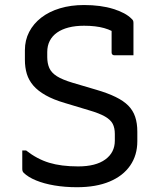

<svg xmlns="http://www.w3.org/2000/svg" viewBox="-20 -738 640 775"><path d="M319.1 -717.7Q386.6 -717.7 436.9 -702.1Q487.3 -686.6 511.5 -661.8Q516.1 -657.8 517.4 -654.1Q518.7 -650.4 518.7 -645Q518.7 -625.4 518.7 -603Q518.7 -580.5 518.7 -558.4Q518.7 -536.2 518.7 -514.9Q499.5 -514.9 480.1 -514.9Q460.6 -514.9 441.5 -514.9Q436.5 -514.9 433.5 -517.9Q430.5 -520.9 430.5 -525.9Q430.5 -539.2 430.5 -552.6Q430.5 -566 430.5 -580Q430.5 -594 430.5 -609.1Q430.5 -624.3 430.5 -640.3L457.9 -596.2Q433.7 -615.3 400.1 -624.7Q366.5 -634.1 319.1 -634.1Q284.5 -634.1 257.2 -627.1Q229.8 -620.1 210.5 -606.6Q191.1 -593 180.9 -573.2Q170.7 -553.4 170.7 -527.8V-507.9Q170.7 -482.3 179.1 -463.3Q187.6 -444.3 209.6 -430.3Q231.7 -416.4 272.9 -404L369 -375.6Q414.9 -362.2 446.7 -346.6Q478.6 -331.1 497.8 -311.7Q517 -292.2 525.6 -266.5Q534.3 -240.7 534.3 -206.3V-167.7Q534.3 -111.6 505.5 -69.8Q476.7 -27.9 422.2 -5.1Q367.7 17.7 290.7 17.7Q242.1 17.7 199.6 10.5Q157.1 3.3 125.3 -9.9Q93.5 -23 75.9 -40.2Q72.4 -43.8 71.2 -47.3Q69.9 -50.8 69.9 -57.3Q69.9 -69.2 69.9 -80.9Q69.9 -92.6 69.9 -105.1Q69.9 -117.7 69.9 -130.7H85.3Q129.7 -95.9 178.4 -81.1Q227.1 -66.3 295.3 -66.3Q366.6 -66.3 405 -94.3Q443.5 -122.3 443.5 -170.2V-197.3Q443.5 -221.8 434.9 -238.3Q426.3 -254.7 403.8 -267.7Q381.2 -280.7 338.6 -293.1L242.3 -322.1Q195.2 -335.9 164.1 -353.6Q133 -371.2 114.6 -392.5Q96.2 -413.9 88.3 -439.7Q80.5 -465.5 80.5 -496.6V-535.3Q80.5 -575.7 97.7 -609Q114.9 -642.3 146.6 -666.9Q178.4 -691.4 222.1 -704.5Q265.9 -717.7 319.1 -717.7Z"/></svg>

Font: Recursive Sans Linear Light
Style: Regular
Weight: 300
Version: Version 1.085